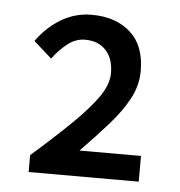

<svg xmlns="http://www.w3.org/2000/svg" viewBox="-38 -829 447 476"><g transform="rotate(5 185.0 -591.0)"><path d="M50 -390V-432Q108 -483 148.5 -522.5Q189 -562 210.5 -593Q232 -624 232 -652Q232 -688 213 -708.5Q194 -729 161 -729Q138 -729 118 -713.5Q98 -698 81 -675L36 -715Q61 -750 96 -771Q131 -792 172 -792Q232 -792 268.5 -759.5Q305 -727 305 -664Q305 -628 287.5 -595Q270 -562 239.5 -527.5Q209 -493 171 -454H324V-390Z"/></g></svg>

Font: Source Sans 3 ExtraLight Medium
Style: Regular
Weight: 500
Version: Version 3.052;hotconv 1.1.0;makeotfexe 2.6.0